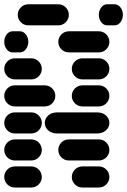

<svg xmlns="http://www.w3.org/2000/svg" viewBox="-44 -881 589 888"><path d="M25.4 -13.7H99.6Q121.1 -13.7 135.3 -28.3Q149.4 -43 149.4 -62.5Q149.4 -82 135.3 -96.7Q121.1 -111.3 99.6 -111.3H25.4Q3.9 -111.3 -10.3 -96.7Q-24.4 -82 -24.4 -62.5Q-24.4 -43 -10.3 -28.3Q3.9 -13.7 25.4 -13.7ZM337.9 -13.7H412.1Q433.6 -13.7 447.8 -28.3Q461.9 -43 461.9 -62.5Q461.9 -82 447.8 -96.7Q433.6 -111.3 412.1 -111.3H337.9Q316.4 -111.3 302.2 -96.7Q288.1 -82 288.1 -62.5Q288.1 -43 302.2 -28.3Q316.4 -13.7 337.9 -13.7ZM25.4 -138.7H99.6Q121.1 -138.7 135.3 -153.3Q149.4 -168 149.4 -187.5Q149.4 -207 135.3 -221.7Q121.1 -236.3 99.6 -236.3H25.4Q3.9 -236.3 -10.3 -221.7Q-24.4 -207 -24.4 -187.5Q-24.4 -168 -10.3 -153.3Q3.9 -138.7 25.4 -138.7ZM275.4 -138.7H412.1Q433.6 -138.7 447.8 -153.3Q461.9 -168 461.9 -187.5Q461.9 -207 447.8 -221.7Q433.6 -236.3 412.1 -236.3H275.4Q253.9 -236.3 239.7 -221.7Q225.6 -207 225.6 -187.5Q225.6 -168 239.7 -153.3Q253.9 -138.7 275.4 -138.7ZM25.4 -263.7H99.6Q121.1 -263.7 135.3 -278.3Q149.4 -293 149.4 -312.5Q149.4 -332 135.3 -346.7Q121.1 -361.3 99.6 -361.3H25.4Q3.9 -361.3 -10.3 -346.7Q-24.4 -332 -24.4 -312.5Q-24.4 -293 -10.3 -278.3Q3.9 -263.7 25.4 -263.7ZM221.7 -263.7H403.3Q430.7 -263.7 446.3 -278.3Q461.9 -293 461.9 -312.5Q461.9 -332 446.3 -346.7Q430.7 -361.3 403.3 -361.3H221.7Q194.3 -361.3 178.7 -346.7Q163.1 -332 163.1 -312.5Q163.1 -293 178.7 -278.3Q194.3 -263.7 221.7 -263.7ZM25.4 -388.7H162.1Q183.6 -388.7 197.8 -403.3Q211.9 -418 211.9 -437.5Q211.9 -457 197.8 -471.7Q183.6 -486.3 162.1 -486.3H25.4Q3.9 -486.3 -10.3 -471.7Q-24.4 -457 -24.4 -437.5Q-24.4 -418 -10.3 -403.3Q3.9 -388.7 25.4 -388.7ZM337.9 -388.7H412.1Q433.6 -388.7 447.8 -403.3Q461.9 -418 461.9 -437.5Q461.9 -457 447.8 -471.7Q433.6 -486.3 412.1 -486.3H337.9Q316.4 -486.3 302.2 -471.7Q288.1 -457 288.1 -437.5Q288.1 -418 302.2 -403.3Q316.4 -388.7 337.9 -388.7ZM25.4 -513.7H99.6Q121.1 -513.7 135.3 -528.3Q149.4 -543 149.4 -562.5Q149.4 -582 135.3 -596.7Q121.1 -611.3 99.6 -611.3H25.4Q3.9 -611.3 -10.3 -596.7Q-24.4 -582 -24.4 -562.5Q-24.4 -543 -10.3 -528.3Q3.9 -513.7 25.4 -513.7ZM337.9 -513.7H412.1Q433.6 -513.7 447.8 -528.3Q461.9 -543 461.9 -562.5Q461.9 -582 447.8 -596.7Q433.6 -611.3 412.1 -611.3H337.9Q316.4 -611.3 302.2 -596.7Q288.1 -582 288.1 -562.5Q288.1 -543 302.2 -528.3Q316.4 -513.7 337.9 -513.7ZM14.6 -638.7H47.9Q64.5 -638.7 75.7 -653.3Q86.9 -668 86.9 -687.5Q86.9 -707 75.7 -721.7Q64.5 -736.3 47.9 -736.3H14.6Q-2 -736.3 -13.2 -721.7Q-24.4 -707 -24.4 -687.5Q-24.4 -668 -13.2 -653.3Q-2 -638.7 14.6 -638.7ZM275.4 -638.7H412.1Q433.6 -638.7 447.8 -653.3Q461.9 -668 461.9 -687.5Q461.9 -707 447.8 -721.7Q433.6 -736.3 412.1 -736.3H275.4Q253.9 -736.3 239.7 -721.7Q225.6 -707 225.6 -687.5Q225.6 -668 239.7 -653.3Q253.9 -638.7 275.4 -638.7ZM87.9 -763.7H224.6Q246.1 -763.7 260.3 -778.3Q274.4 -793 274.4 -812.5Q274.4 -832 260.3 -846.7Q246.1 -861.3 224.6 -861.3H87.9Q66.4 -861.3 52.2 -846.7Q38.1 -832 38.1 -812.5Q38.1 -793 52.2 -778.3Q66.4 -763.7 87.9 -763.7ZM452.1 -763.7H485.4Q502 -763.7 513.2 -778.3Q524.4 -793 524.4 -812.5Q524.4 -832 513.2 -846.7Q502 -861.3 485.4 -861.3H452.1Q435.5 -861.3 424.3 -846.7Q413.1 -832 413.1 -812.5Q413.1 -793 424.3 -778.3Q435.5 -763.7 452.1 -763.7Z"/></svg>

Font: Workbench
Style: Regular
Weight: 400
Designer: Jens Kutilek
Foundry: Jens Kutilek
Version: Version 2.001